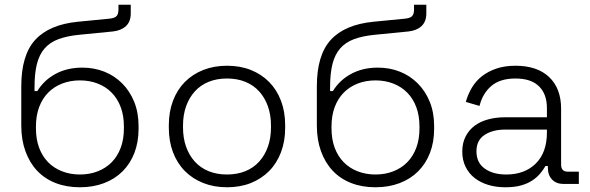

<svg xmlns="http://www.w3.org/2000/svg" viewBox="-20 -778 2494 812"><path d="M318 -438Q277 -438 242.5 -424.5Q208 -411 183.5 -386Q159 -361 145.5 -325Q132 -289 132 -243V-235Q132 -189 145.5 -153Q159 -117 183.5 -92Q208 -67 242.5 -53.5Q277 -40 318 -40Q359 -40 393.5 -53.5Q428 -67 452.5 -92Q477 -117 490.5 -153Q504 -189 504 -235V-243Q504 -289 490.5 -325Q477 -361 452.5 -386Q428 -411 393.5 -424.5Q359 -438 318 -438ZM533 -721Q533 -687 513 -668Q493 -649 458 -645L316 -631Q264 -626 227.5 -612.5Q191 -599 168.5 -573Q146 -547 136 -507Q126 -467 126 -409V-393H138Q166 -439 215 -465.5Q264 -492 328 -492Q378 -492 421 -475Q464 -458 496.5 -425.5Q529 -393 547.5 -347.5Q566 -302 566 -245V-233Q566 -177 548.5 -131.5Q531 -86 498.5 -53.5Q466 -21 420 -3.5Q374 14 318 14Q261 14 215 -4Q169 -22 137 -56Q105 -90 87.5 -138.5Q70 -187 70 -247V-413Q70 -545 129 -609.5Q188 -674 309 -686L442 -699Q464 -701 472.5 -709.5Q481 -718 481 -738V-758H533Z M940 14Q885 14 839.5 -4Q794 -22 761.5 -55Q729 -88 711.5 -134.5Q694 -181 694 -237V-249Q694 -305 711.5 -351.5Q729 -398 761.5 -431Q794 -464 839.5 -482Q885 -500 940 -500Q996 -500 1041 -482Q1086 -464 1118.5 -431Q1151 -398 1168.5 -351.5Q1186 -305 1186 -249V-237Q1186 -181 1168.5 -134.5Q1151 -88 1118.5 -55Q1086 -22 1041 -4Q996 14 940 14ZM940 -40Q983 -40 1017.5 -54Q1052 -68 1076 -94.5Q1100 -121 1113 -157.5Q1126 -194 1126 -239V-247Q1126 -292 1113 -328.5Q1100 -365 1076 -391.5Q1052 -418 1017.5 -432Q983 -446 940 -446Q897 -446 862.5 -432Q828 -418 804 -391.5Q780 -365 767 -328.5Q754 -292 754 -247V-239Q754 -194 767 -157.5Q780 -121 804 -94.5Q828 -68 862.5 -54Q897 -40 940 -40Z M1568 -438Q1527 -438 1492.5 -424.5Q1458 -411 1433.5 -386Q1409 -361 1395.5 -325Q1382 -289 1382 -243V-235Q1382 -189 1395.5 -153Q1409 -117 1433.5 -92Q1458 -67 1492.5 -53.5Q1527 -40 1568 -40Q1609 -40 1643.5 -53.5Q1678 -67 1702.5 -92Q1727 -117 1740.5 -153Q1754 -189 1754 -235V-243Q1754 -289 1740.5 -325Q1727 -361 1702.5 -386Q1678 -411 1643.5 -424.5Q1609 -438 1568 -438ZM1783 -721Q1783 -687 1763 -668Q1743 -649 1708 -645L1566 -631Q1514 -626 1477.5 -612.5Q1441 -599 1418.5 -573Q1396 -547 1386 -507Q1376 -467 1376 -409V-393H1388Q1416 -439 1465 -465.5Q1514 -492 1578 -492Q1628 -492 1671 -475Q1714 -458 1746.5 -425.5Q1779 -393 1797.5 -347.5Q1816 -302 1816 -245V-233Q1816 -177 1798.5 -131.5Q1781 -86 1748.5 -53.5Q1716 -21 1670 -3.5Q1624 14 1568 14Q1511 14 1465 -4Q1419 -22 1387 -56Q1355 -90 1337.5 -138.5Q1320 -187 1320 -247V-413Q1320 -545 1379 -609.5Q1438 -674 1559 -686L1692 -699Q1714 -701 1722.5 -709.5Q1731 -718 1731 -738V-758H1783Z M2121 -40Q2199 -40 2246 -86.5Q2293 -133 2293 -218V-230H2116Q2064 -230 2029.5 -207.5Q1995 -185 1995 -138Q1995 -90 2030 -65Q2065 -40 2121 -40ZM2117 14Q2078 14 2045 4Q2012 -6 1987.5 -25Q1963 -44 1949 -72.5Q1935 -101 1935 -137Q1935 -173 1949 -200.5Q1963 -228 1987 -246Q2011 -264 2044 -273Q2077 -282 2115 -282H2293V-321Q2293 -380 2259.5 -413Q2226 -446 2160 -446Q2095 -446 2058 -414.5Q2021 -383 2008 -330L1950 -347Q1959 -379 1975.5 -407Q1992 -435 2018 -455.5Q2044 -476 2079.5 -488Q2115 -500 2160 -500Q2252 -500 2302.5 -452Q2353 -404 2353 -318V-82Q2353 -52 2381 -52H2428V0H2364Q2333 0 2315 -18.5Q2297 -37 2297 -69V-76H2287Q2277 -59 2263.5 -43Q2250 -27 2230 -14Q2210 -1 2182.5 6.5Q2155 14 2117 14Z"/></svg>

Font: Space Grotesk Light
Style: Regular
Weight: 300
Designer: Florian Karsten
Foundry: Florian Karsten
Version: Version 2.000